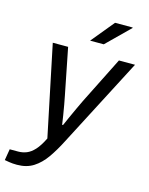

<svg xmlns="http://www.w3.org/2000/svg" viewBox="-160 -805 827 1069"><g transform="rotate(15 253.5 -270.5)"><path d="M44 182Q17.8 182 -1.4 178.6Q-20.5 175.1 -27.8 174.1L-16.9 109.1H31.7Q57 109.1 80.1 99.9Q103.3 90.7 125.5 66.5Q147.7 42.3 170 -3.2L61.2 -526H149.6L202 -261.6Q206.6 -240.1 211.8 -210.1Q217 -180.2 221.9 -150.6Q226.9 -121 229.8 -98.1H234.8Q244.6 -120.4 257.5 -149.2Q270.3 -178 283.7 -206.4Q297.1 -234.7 306.5 -254.6L442.5 -526H535.2L269.6 -14.6Q240.2 43.3 209.1 87.6Q177.9 131.9 138.6 156.9Q99.3 182 44 182ZM258.9 -591 367.4 -723H468.9V-720L337.6 -591Z"/></g></svg>

Font: Archivo Variable SemiBold
Style: Italic
Weight: 600
Italic angle: -10°
Designer: Hector Gatti
Foundry: Omnibus-Type
Version: Version 2.001